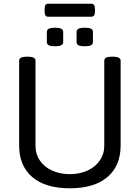

<svg xmlns="http://www.w3.org/2000/svg" viewBox="-20 -1007 752 1033"><path d="M83 -224V-680Q83 -702 123 -702H131Q171 -702 171 -680V-221Q171 -177 195 -142.5Q219 -108 261 -89Q303 -70 356 -70Q409 -70 451 -89.5Q493 -109 517 -143.5Q541 -178 541 -221V-680Q541 -702 581 -702H589Q629 -702 629 -680V-224Q629 -115 558 -54.5Q487 6 356 6Q224 6 153.5 -54.5Q83 -115 83 -224ZM232 -780V-836Q232 -847 242.5 -852.5Q253 -858 276 -858Q299 -858 309.5 -852.5Q320 -847 320 -836V-780Q320 -769 309.5 -763.5Q299 -758 276 -758Q253 -758 242.5 -763.5Q232 -769 232 -780ZM392 -780V-836Q392 -847 402.5 -852.5Q413 -858 436 -858Q459 -858 469.5 -852.5Q480 -847 480 -836V-780Q480 -769 469.5 -763.5Q459 -758 436 -758Q413 -758 402.5 -763.5Q392 -769 392 -780ZM220 -947V-957Q220 -973 224.5 -980Q229 -987 240 -987H471Q481 -987 486 -980Q491 -973 491 -957V-947Q491 -931 486 -924Q481 -917 471 -917H240Q229 -917 224.5 -924Q220 -931 220 -947Z"/></svg>

Font: Asap-Regular
Style: Regular
Weight: 400
Designer: Pablo Cosgaya
Foundry: Omnibus-Type
Version: Version 2.000; ttfautohint (v1.8)